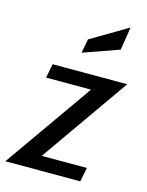

<svg xmlns="http://www.w3.org/2000/svg" viewBox="-143 -816 679 887"><g transform="rotate(15 196.0 -373.0)"><path d="M-29.5 0 291 -455.5 307 -422H52.5L65.5 -489.5H422.5L103 -34L86.5 -67.5H342.5L329 0ZM181 -575.5 193.5 -642.5 369.5 -746.5 352 -636Z"/></g></svg>

Font: Cabin
Style: Italic
Weight: 400
Width: 4
Italic angle: -10°
Designer: Pablo Impallari
Foundry: Pablo Impallari. http://www.impallari.com Igino Marini. http://www.ikern.com
Version: Version 3.001